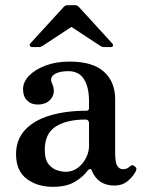

<svg xmlns="http://www.w3.org/2000/svg" viewBox="-20 -710 552 742"><path d="M184 12Q124 12 83 -19Q42 -50 42 -114Q42 -170 76.5 -207.5Q111 -245 172.5 -263.5Q234 -282 313 -282Q324 -282 324 -292V-320Q324 -373 304.5 -404Q285 -435 244 -435Q207 -435 189 -422Q171 -409 181 -388Q196 -355 179 -330.5Q162 -306 125 -306Q100 -306 84.5 -322Q69 -338 69 -365Q69 -393 92 -417Q115 -441 155.5 -456.5Q196 -472 249 -472Q338 -472 381.5 -433Q425 -394 425 -326V-120Q425 -81 433.5 -68.5Q442 -56 455 -56Q464 -56 470.5 -59Q477 -62 481 -66Q492 -77 503 -65Q508 -61 507 -55Q506 -49 502 -43Q489 -22 470 -7.5Q451 7 422 7Q359 7 335 -50Q332 -58 327.5 -57Q323 -56 319 -51Q302 -27 269.5 -7.5Q237 12 184 12ZM233 -46Q261 -46 281.5 -62Q302 -78 313 -101Q324 -124 324 -144V-233Q324 -248 310 -248Q238 -248 195.5 -221Q153 -194 153 -131Q153 -93 168 -75Q183 -57 202 -51.5Q221 -46 233 -46ZM105 -528Q98 -528 95.5 -533Q93 -538 98 -543L227 -684Q233 -690 242 -690H269Q278 -690 284 -684L413 -543Q418 -538 416.5 -533Q415 -528 407 -528H381Q377 -528 374 -529.5Q371 -531 367 -533L256 -606L145 -533Q141 -531 138.5 -529.5Q136 -528 131 -528Z"/></svg>

Font: Zen Old Mincho
Style: Bold
Weight: 700
Designer: Yoshimichi Ohira
Foundry: Positype
Version: Version 1.500